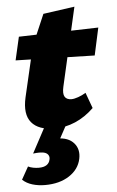

<svg xmlns="http://www.w3.org/2000/svg" viewBox="-55 -567 525 865"><g transform="rotate(-5 207.0 -134.5)"><path d="M180 10Q106 10 74.5 -28Q43 -66 60 -141L113 -369L173 -509L315 -529L234 -174Q227 -143 235.5 -129Q244 -115 266 -115Q278 -115 296.5 -121.5Q315 -128 331 -138L357 -67Q318 -29 272.5 -9.5Q227 10 180 10ZM30 -311 54 -416 414 -426 387 -302ZM133 0H230L189 76L119 71Q129 64 147.5 60Q166 56 185 56Q236 56 261 84.5Q286 113 277 156Q267 203 223 231.5Q179 260 114 260Q83 260 56.5 252Q30 244 12 227L44 170Q54 175 67 177.5Q80 180 92 180Q115 180 127.5 171.5Q140 163 143 148Q146 137 141.5 128.5Q137 120 127 116Q117 112 100 112Q94 112 87.5 112.5Q81 113 72 114Z"/></g></svg>

Font: Ysabeau Black
Style: Italic
Weight: 900
Italic angle: -12°
Version: Version 2.000;gftools[0.9.27.dev2+g8671c4b]